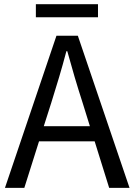

<svg xmlns="http://www.w3.org/2000/svg" viewBox="-20 -905 648 925"><path d="M152.8 -821.8V-884.8H452.1V-821.8ZM3.9 0 252 -732.9H355L604 0H505.9L436 -224.1H168L97.2 0ZM190.9 -296.9H413.1L377.9 -410.2Q357.9 -472.2 339.8 -533.2Q321.8 -594.2 304.2 -658.2H299.8Q282.7 -593.3 264.6 -532.7Q246.6 -472.2 227.1 -410.2Z"/></svg>

Font: Source Han Sans CN
Style: Regular
Weight: 400
Designer: Ryoko NISHIZUKA  (kana, bopomofo & ideographs); Paul D. Hunt (Latin, Greek & Cyrillic); Sandoll Communications , Soo-you
Foundry: Adobe
Version: Version 2.004;hotconv 1.0.118;makeotfexe 2.5.65603